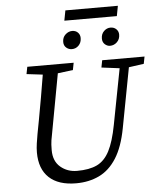

<svg xmlns="http://www.w3.org/2000/svg" viewBox="-63 -1025 904 1093"><g transform="rotate(-5 389.0 -478.0)"><path d="M528 -629 536 -670H778L770 -629L684 -617L619 -274Q599 -168 558.5 -104.5Q518 -41 459.5 -13Q401 15 328 15Q227 15 173.5 -35Q120 -85 120 -179Q120 -204 124 -231Q128 -258 133 -286L147 -360Q171 -489 192 -618L100 -629L108 -670H373L365 -629L278 -618L216 -282Q212 -263 208.5 -241.5Q205 -220 205 -185Q205 -122 244.5 -88.5Q284 -55 339 -55Q409 -55 453 -76Q497 -97 524.5 -150Q552 -203 570 -298L631 -616ZM370 -748Q352 -748 338 -760Q324 -772 324 -793Q324 -819 341.5 -835Q359 -851 380 -851Q400 -851 412.5 -838.5Q425 -826 425 -807Q425 -781 409 -764.5Q393 -748 370 -748ZM588 -748Q572 -748 558.5 -760Q545 -772 545 -793Q545 -819 561.5 -835Q578 -851 599 -851Q619 -851 632 -838.5Q645 -826 645 -807Q645 -781 628 -764.5Q611 -748 588 -748ZM341 -913 352 -971H652L641 -913Z"/></g></svg>

Font: Source Serif Pro
Style: Italic
Weight: 400
Italic angle: -12°
Designer: Frank Grießhammer
Foundry: Adobe Systems Incorporated
Version: Version 3.001;hotconv 1.0.111;makeotfexe 2.5.65597